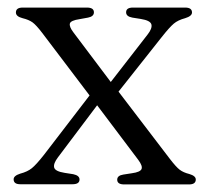

<svg xmlns="http://www.w3.org/2000/svg" viewBox="-20 -487 549 507"><path d="M173.5 -402 272.5 -270.5 369.5 -395.5Q382.5 -412 379.8 -422.5Q377 -433 351.5 -437L329.5 -440.5Q313 -443.5 313 -454.5Q313 -467 331 -467H469Q487 -467 487 -454Q487 -444.5 469 -439Q450 -434 438.8 -424.5Q427.5 -415 407 -389L293 -245L428.5 -67.5Q445 -46 454.5 -38.8Q464 -31.5 480 -27.5Q497 -22.5 497 -13Q497 0 479 0H308Q289.5 0 289.5 -12.5Q289.5 -23.5 305.5 -26L328 -29.5Q350.5 -32.5 353.8 -40.8Q357 -49 345 -65L236.5 -209L133 -71.5Q120.5 -55 123 -44.8Q125.5 -34.5 151 -30.5L173.5 -27Q190 -23.5 190 -13Q190 -0.5 171.5 -0.5H33.5Q16 -0.5 16 -13.5Q16 -23 33.5 -28.5Q52.5 -33.5 64 -42.8Q75.5 -52 96 -78L216.5 -235L91.5 -400Q75.5 -421 65.8 -428Q56 -435 39.5 -439Q22 -443.5 22 -454Q22 -467 40 -467H209.5Q228 -467 228 -454.5Q228 -443.5 212.5 -440.5L190.5 -436.5Q166.5 -433 164.5 -424.8Q162.5 -416.5 173.5 -402Z"/></svg>

Font: Fraunces 9pt S000 Light
Style: Regular
Weight: 300
Version: Version 1.000; ttfautohint (v1.8.3)